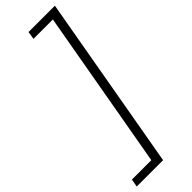

<svg xmlns="http://www.w3.org/2000/svg" viewBox="-449 -888 1015 1015"><g transform="rotate(-45 58.5 -381.0)"><path d="M69 110H-128L-120 66H25L183 -828H38L45 -872H242Z"/></g></svg>

Font: Open Sauce Sans Light Italic
Style: Regular
Weight: 300
Italic angle: -10°
Designer: Alfredo Marco Pradil
Foundry: Creative Sauce Fz LLC
Version: Version 1.477